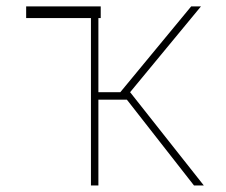

<svg xmlns="http://www.w3.org/2000/svg" viewBox="-20 -565 688 585"><path d="M286.9 -545.5V-509.9H279.8V-284.1H346.6L562.5 -545.5H592.3L376.4 -284.1L600.9 0H571L366.5 -261.4H279.8V0H257.1V-509.9H59.7V-545.5Z"/></svg>

Font: Inter UI Thin
Style: Regular
Weight: 100
Designer: Rasmus Andersson
Foundry: rsms
Version: 3.2;8d6f07862